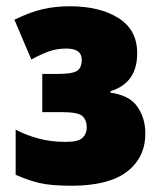

<svg xmlns="http://www.w3.org/2000/svg" viewBox="-20 -583 511 613"><path d="M203 -563Q156 -563 115.5 -553.5Q75 -544 26 -520L80 -393Q111 -410 136.5 -419Q162 -428 192 -428Q241 -428 241 -392Q241 -366 225.5 -356.5Q210 -347 165 -347H115V-225H178Q230 -225 243.5 -212Q257 -199 257 -176Q257 -156 243.5 -143Q230 -130 190 -130Q142 -130 102 -141Q62 -152 30 -169V-25Q70 -7 107 1.5Q144 10 208 10Q327 10 385.5 -35Q444 -80 444 -157Q444 -206 418.5 -242.5Q393 -279 333 -287V-292Q418 -318 418 -413Q418 -488 358 -525.5Q298 -563 203 -563Z"/></svg>

Font: Noto Sans Display SemiCondensed Black
Style: Regular
Weight: 900
Width: 4
Designer: Monotype Design Team
Foundry: Monotype Imaging Inc.
Version: Version 1.900